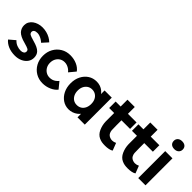

<svg xmlns="http://www.w3.org/2000/svg" viewBox="110 -1722 2662 2662"><g transform="rotate(45 1441.5 -391.0)"><path d="M25 -82 114 -158Q144 -125 182 -110.5Q220 -96 258 -96Q273 -96 285.5 -99.5Q298 -103 307 -109.5Q316 -116 320.5 -125.5Q325 -135 325 -146Q325 -168 307 -180Q297 -186 276 -193.5Q255 -201 222 -210Q171 -223 135.5 -240.5Q100 -258 79 -280Q61 -301 51.5 -325.5Q42 -350 42 -380Q42 -416 58 -445.5Q74 -475 102.5 -496Q131 -517 168 -528.5Q205 -540 246 -540Q287 -540 326 -530Q365 -520 398.5 -501.5Q432 -483 457 -458L381 -374Q363 -391 340.5 -405Q318 -419 294 -427Q270 -435 251 -435Q234 -435 220.5 -432Q207 -429 198 -422.5Q189 -416 184.5 -407Q180 -398 180 -387Q180 -376 185.5 -366Q191 -356 201 -349Q212 -343 233.5 -335Q255 -327 292 -317Q340 -304 373.5 -288Q407 -272 427 -251Q444 -233 452 -210Q460 -187 460 -159Q460 -110 432.5 -72Q405 -34 357 -12Q309 10 249 10Q175 10 117.5 -14.5Q60 -39 25 -82Z M526 -265Q526 -344 560.5 -406Q595 -468 655 -504Q715 -540 791 -540Q862 -540 921 -514Q980 -488 1013 -442L935 -348Q921 -367 900 -382.5Q879 -398 854.5 -407Q830 -416 804 -416Q763 -416 731.5 -396.5Q700 -377 682 -343Q664 -309 664 -265Q664 -223 682.5 -189Q701 -155 733 -135Q765 -115 805 -115Q831 -115 854 -122Q877 -129 897.5 -144Q918 -159 935 -180L1012 -86Q979 -43 918.5 -16.5Q858 10 791 10Q715 10 655 -26Q595 -62 560.5 -124Q526 -186 526 -265Z M1067 -266Q1067 -346 1098.5 -408Q1130 -470 1184 -505Q1238 -540 1307 -540Q1346 -540 1378.5 -528.5Q1411 -517 1435.5 -497Q1460 -477 1477 -451Q1494 -425 1501 -395L1471 -400V-529H1612V0H1469V-127L1501 -130Q1493 -102 1475 -77Q1457 -52 1430.5 -32.5Q1404 -13 1371 -1.5Q1338 10 1301 10Q1235 10 1182 -26Q1129 -62 1098 -124Q1067 -186 1067 -266ZM1473 -266Q1473 -311 1456.5 -345Q1440 -379 1410 -398.5Q1380 -418 1340 -418Q1301 -418 1271.5 -398.5Q1242 -379 1225 -345Q1208 -311 1208 -266Q1208 -220 1225 -185.5Q1242 -151 1271.5 -132Q1301 -113 1340 -113Q1380 -113 1410 -132Q1440 -151 1456.5 -185.5Q1473 -220 1473 -266Z M1899 -13Q1845 -38 1816.5 -101.5Q1788 -165 1786 -236V-402H1688V-529H1786V-663H1929V-529H2098V-402H1929V-300Q1929 -249 1931 -208Q1934 -181 1944.5 -161Q1955 -141 1971 -131Q2001 -112 2036 -112Q2067 -112 2098 -128L2140 -19Q2122 -5 2087.5 2Q2053 9 2017 9Q1979 9 1953 4.5Q1927 0 1899 -13Z M2346 -13Q2292 -38 2263.5 -101.5Q2235 -165 2233 -236V-402H2135V-529H2233V-663H2376V-529H2545V-402H2376V-300Q2376 -249 2378 -208Q2381 -181 2391.5 -161Q2402 -141 2418 -131Q2448 -112 2483 -112Q2514 -112 2545 -128L2587 -19Q2569 -5 2534.5 2Q2500 9 2464 9Q2426 9 2400 4.5Q2374 0 2346 -13Z M2660 0V-529H2802V0ZM2643 -715Q2643 -749 2666.5 -770.5Q2690 -792 2730 -792Q2771 -792 2794 -771.5Q2817 -751 2817 -715Q2817 -681 2793.5 -659Q2770 -637 2730 -637Q2689 -637 2666 -657.5Q2643 -678 2643 -715Z"/></g></svg>

Font: Mach SemiBold
Style: Regular
Weight: 600
Version: Version 1.002